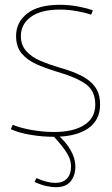

<svg xmlns="http://www.w3.org/2000/svg" viewBox="-20 -560 468 800"><path d="M25 -22 33 -40Q64 -27 111.5 -18.5Q159 -10 205 -10Q286 -10 331.5 -39.5Q377 -69 377 -124Q377 -181 337.5 -209.5Q298 -238 218 -261Q172 -275 133 -292Q94 -309 70.5 -337Q47 -365 47 -410Q47 -467 93 -503.5Q139 -540 230 -540Q268 -540 305 -533Q342 -526 367 -517L360 -499Q336 -507 301 -513.5Q266 -520 230 -520Q150 -520 108.5 -489.5Q67 -459 67 -410Q67 -372 89.5 -347Q112 -322 148.5 -306.5Q185 -291 226 -279Q280 -264 318 -245Q356 -226 376.5 -197.5Q397 -169 397 -124Q397 -59 346.5 -24.5Q296 10 205 10Q156 10 106 1.5Q56 -7 25 -22ZM132 182Q176 202 211 202Q242 202 259 184Q276 166 276 134Q276 101 252.5 68Q229 35 196 0H218Q252 28 273 63.5Q294 99 294 134Q294 171 274.5 195.5Q255 220 213 220Q195 220 172.5 215Q150 210 124 198Z"/></svg>

Font: Georama Thin
Style: Regular
Weight: 100
Designer: Jean-Baptiste Levee
Foundry: Production Type
Version: Version 1.000